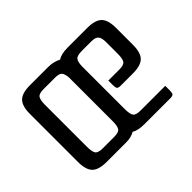

<svg xmlns="http://www.w3.org/2000/svg" viewBox="-108 -703 899 899"><g transform="rotate(-45 341.5 -254.0)"><path d="M604 -58V-27Q604 -11 599.5 -5.5Q595 0 579 0H408Q365 0 344 -14Q321 0 288 0H158Q106 0 84.5 -21.5Q63 -43 63 -95V-413Q63 -465 84.5 -486.5Q106 -508 158 -508H280Q298 -508 313.5 -504Q329 -500 343 -493Q365 -508 408 -508H538Q590 -508 611.5 -486.5Q633 -465 633 -413V-301Q633 -249 611.5 -227.5Q590 -206 538 -206H458Q442 -206 437.5 -211.5Q433 -217 433 -233V-264H506Q537 -264 545 -277Q553 -290 553 -321V-399Q553 -426 543.5 -438Q534 -450 506 -450H445Q413 -450 403.5 -439.5Q394 -429 393 -399V-115Q393 -84 401 -71Q409 -58 440 -58ZM190 -450Q159 -450 151 -437Q143 -424 143 -393V-115Q143 -84 151 -71Q159 -58 190 -58H266Q297 -58 305 -71Q313 -84 313 -115V-404Q311 -429 302.5 -439.5Q294 -450 266 -450Z"/></g></svg>

Font: Rationale
Style: Regular
Weight: 400
Designer: Cyreal (www.cyreal.org)
Foundry: Cyreal (www.cyreal.org)
Version: Version 1.011